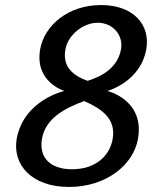

<svg xmlns="http://www.w3.org/2000/svg" viewBox="-20 -730 602 760"><path d="M313 -330C382 -300 440 -260 426 -180C414 -110 355 -60 265 -60C175 -60 134 -110 146 -180C160 -260 232 -300 313 -330ZM327 -410C270 -430 226 -465 239 -535C249 -590 307 -640 367 -640C427 -640 469 -590 459 -535C446 -465 390 -430 327 -410ZM139 -535C116 -405 235 -370 235 -370C235 -370 74 -335 46 -180C29 -80 103 10 253 10C403 10 509 -80 526 -180C554 -335 405 -370 405 -370C405 -370 536 -405 559 -535C576 -630 510 -710 380 -710C250 -710 156 -630 139 -535Z"/></svg>

Font: Scada
Style: Italic
Weight: 400
Designer: Jovanny Lemonad
Foundry: Jovanny Lemonad
Version: Version 3.005